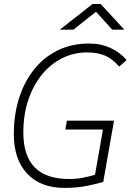

<svg xmlns="http://www.w3.org/2000/svg" viewBox="-20 -918 645 948"><path d="M298.3 9.8Q180.7 9.8 114.5 -60.3Q48.3 -130.4 48.3 -255.4Q48.3 -352.1 74.2 -433.6Q100.1 -515.1 148.7 -575.7Q197.3 -636.2 265.9 -669.7Q334.5 -703.1 419.9 -703.1Q478 -703.1 526.6 -680.7Q575.2 -658.2 605 -621.1L568.4 -589.4Q536.1 -627 499.3 -643.1Q462.4 -659.2 410.2 -659.2Q343.3 -659.2 285.9 -630.1Q228.5 -601.1 185.8 -548.1Q143.1 -495.1 119.1 -422.6Q95.2 -350.1 95.2 -263.2Q95.2 -34.2 320.8 -34.2Q358.9 -34.2 391.4 -40.8Q423.8 -47.4 449.2 -55.2L488.3 -278.3H302.7L310.1 -322.3H543L489.7 -19.5Q468.8 -13.2 416 -1.7Q363.3 9.8 298.3 9.8ZM275.4 -771.5 437 -898.4H477.1L593.8 -771.5H534.2L454.1 -859.9L342.3 -771.5Z"/></svg>

Font: Cascadia Mono ExtraLight
Style: Italic
Weight: 200
Italic angle: -10°
Monospace: yes
Designer: Aaron Bell
Foundry: Saja Typeworks
Version: Version 2404.023; ttfautohint (v1.8.4)